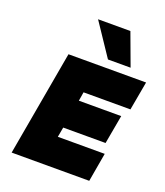

<svg xmlns="http://www.w3.org/2000/svg" viewBox="-160 -1008 960 1116"><g transform="rotate(20 320.0 -450.0)"><path d="M252 -900H452L526 -700H386ZM640 -650 608 -472H318L309 -417H571L539 -239H277L266 -178H556L525 0H45L160 -650Z"/></g></svg>

Font: Overused Grotesk Black
Style: Italic
Weight: 900
Italic angle: -10°
Version: Version 0.003